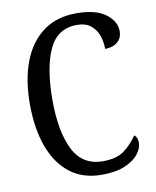

<svg xmlns="http://www.w3.org/2000/svg" viewBox="-83 -788 699 862"><g transform="rotate(-10 266.5 -357.0)"><path d="M312 10Q225 10 166.5 -36Q108 -82 78 -164.5Q48 -247 48 -358Q48 -468 79 -550Q110 -632 171.5 -678Q233 -724 324 -724Q411 -724 456.5 -690.5Q502 -657 502 -611Q502 -580 480.5 -562Q459 -544 424 -544Q424 -576 414 -605Q404 -634 380.5 -653Q357 -672 317 -672Q228 -672 189.5 -588.5Q151 -505 151 -358Q151 -215 192.5 -132Q234 -49 327 -49Q391 -49 426 -76Q461 -103 485 -139Q500 -128 500 -103Q500 -79 480.5 -53Q461 -27 419.5 -8.5Q378 10 312 10Z"/></g></svg>

Font: Noto Serif Georgian Condensed
Style: Regular
Weight: 400
Width: 3
Designer: Monotype Design Team, Akaki Razmadze
Foundry: Google LLC
Version: Version 2.003; ttfautohint (v1.8.4.7-5d5b)